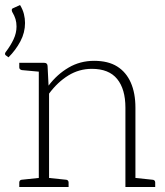

<svg xmlns="http://www.w3.org/2000/svg" viewBox="-36 -747 658 767"><path d="M18 -715 44 -727Q55 -709 59.5 -691Q64 -673 64 -655Q64 -617 45.5 -582Q27 -547 -2 -518L-13 -526Q-16 -528 -16 -532Q-16 -533 -15.5 -534.5Q-15 -536 -14 -538Q6 -564 18 -589.5Q30 -615 30 -641Q30 -657 26 -670.5Q22 -684 13 -699Q12 -701 11.5 -703Q11 -705 11 -707Q11 -713 18 -715ZM119 0V-496H141Q153 -496 154 -484L158 -405Q192 -450 238 -477Q284 -504 340 -504Q396 -504 432 -481.5Q468 -459 486.5 -417Q505 -375 505 -317V0H465V-317Q465 -391 432 -431.5Q399 -472 331 -472Q280 -472 237 -445.5Q194 -419 160 -373V0ZM41 0V-18Q41 -23 44 -26Q47 -29 51 -29L127 -37L132 0ZM147 0 151 -37 228 -29Q232 -29 235 -26Q238 -23 238 -18V0ZM492 0 497 -37 573 -29Q578 -29 581 -26Q584 -23 584 -18V0ZM132 -496 127 -460 51 -467Q47 -468 44 -470.5Q41 -473 41 -478V-496Z"/></svg>

Font: Aleo ExtraLight
Style: Regular
Weight: 250
Designer: Alessio Laiso
Foundry: Alessio Laiso
Version: Version 2.001;gftools[0.9.29]